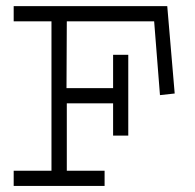

<svg xmlns="http://www.w3.org/2000/svg" viewBox="-20 -610 640 630"><path d="M24.9 -589.8V-540H148.9V-49.8H24.9V0H323.2V-49.8H199.2V-271H351.1V-165H400.9V-430.2H351.1V-320.8H198.2L199.2 -540H485.8L504.9 -297.9L553.2 -303.2L528.8 -589.8Z"/></svg>

Font: Compagnon Roman
Style: Regular
Weight: 400
Designer: Juliette Duhe, Lea Pradine
Foundry: Velvetyne Type Foundry
Version: Version 1.000;PS 001.000;hotconv 1.0.88;makeotf.lib2.5.64775